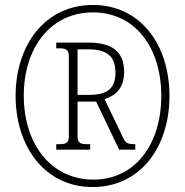

<svg xmlns="http://www.w3.org/2000/svg" viewBox="-20 -745 747 775"><path d="M354 10C544 10 664 -148 664 -358C664 -566 546 -725 355 -725C164 -725 43 -566 43 -358C43 -152 162 10 354 10ZM357 -20C188 -20 76 -161 76 -359C76 -552 184 -695 355 -695C525 -695 631 -554 631 -358C631 -162 525 -20 357 -20ZM207 -141H344V-163H333C305 -163 293 -167 293 -196V-335H368L461 -141H526V-163C495 -163 487 -167 477 -189L402 -345C440 -357 481 -383 481 -455C481 -533 436 -573 338 -573H207V-550H217C246 -550 258 -546 258 -515V-196C258 -167 246 -163 217 -163H207ZM340 -362H293V-546H334C412 -546 446 -518 446 -452C446 -393 419 -362 340 -362Z"/></svg>

Font: Noto Serif Devanagari Condensed ExtraLight
Style: Regular
Weight: 200
Width: 3
Designer: Universal Thirst, Indian Type Foundry and the Monotype Design Team
Foundry: Monotype Imaging Inc.
Version: Version 2.004